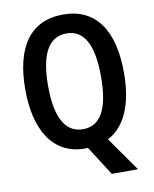

<svg xmlns="http://www.w3.org/2000/svg" viewBox="-96 -797 835 1039"><g transform="rotate(-10 321.5 -277.5)"><path d="M593 -358C593 -594 500 -725 323 -725C142 -725 51 -594 51 -359C51 -147 133 10 316 10C321 10 326 9 330 9L433 170H577L445 -18C542 -67 593 -186 593 -358ZM176 -358C176 -529 223 -621 323 -621C421 -621 467 -531 467 -358C467 -185 421 -95 322 -95C224 -95 176 -187 176 -358Z"/></g></svg>

Font: Noto Sans Gujarati UI Condensed SemiBold
Style: Regular
Weight: 600
Width: 3
Designer: Jelle Bosma - Monotype Design Team, Universal Thirst
Foundry: Monotype Imaging Inc.
Version: Version 2.106